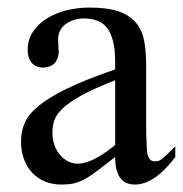

<svg xmlns="http://www.w3.org/2000/svg" viewBox="-20 -480 484 508"><path d="M284.7 -267.6Q228 -245.6 195.1 -227.3Q162.1 -209 145 -192.4Q127.9 -175.8 123.3 -160.4Q118.7 -145 118.7 -128.9Q118.7 -111.3 124 -96.4Q129.4 -81.5 138.4 -70.6Q147.5 -59.6 159.9 -53.2Q172.4 -46.9 186.5 -46.9Q223.6 -46.9 284.7 -96.2ZM443.8 -64.5Q388.7 8.3 336.9 8.3Q326.2 8.3 316.7 4.9Q307.1 1.5 300 -6.8Q293 -15.1 288.8 -29.1Q284.7 -43 284.7 -64.5Q255.4 -41.5 236.1 -27.1Q216.8 -12.7 201.9 -4.9Q187 2.9 173.6 5.6Q160.2 8.3 142.6 8.3Q118.7 8.3 99.1 0.2Q79.6 -7.8 65.4 -22.7Q51.3 -37.6 43.5 -58.8Q35.6 -80.1 35.6 -106Q35.6 -130.9 44.7 -153.3Q53.7 -175.8 80.6 -198.5Q107.4 -221.2 156.2 -245.1Q205.1 -269 284.7 -296.4V-314.9Q284.7 -347.2 279.5 -369.1Q274.4 -391.1 264.2 -405Q253.9 -418.9 238 -425Q222.2 -431.2 201.2 -431.2Q189.5 -431.2 177.5 -427.7Q165.5 -424.3 155.8 -417.7Q146 -411.1 139.9 -400.6Q133.8 -390.1 133.8 -376.5Q133.8 -366.7 134.5 -358.4Q135.3 -350.1 135.3 -343.3Q135.3 -336.4 133.8 -330.6Q128.9 -313.5 117.7 -307.4Q106.4 -301.3 94.2 -301.3Q74.7 -301.3 64 -313.7Q53.2 -326.2 53.2 -348.1Q53.2 -374.5 66.7 -395.3Q80.1 -416 102.8 -430.4Q125.5 -444.8 155 -452.4Q184.6 -460 216.8 -460Q265.1 -460 294.7 -449.5Q324.2 -439 340.3 -419.2Q356.4 -399.4 361.6 -371.1Q366.7 -342.8 366.7 -307.6V-155.3Q366.7 -124 367.7 -104Q368.7 -84 369.1 -77.1Q371.6 -64 376.5 -58.6Q381.3 -53.2 390.6 -53.2Q395 -53.2 398.9 -54.2Q402.8 -55.2 408.2 -59.3Q413.6 -63.5 421.9 -71.3Q430.2 -79.1 443.8 -92.8Z"/></svg>

Font: Tai Heritage Pro
Style: Regular
Weight: 400
Designer: Faah Baccam, Walt Agee, Victor Gaultney, Annie Olsen
Foundry: SIL International
Version: Version 2.600